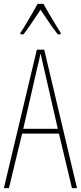

<svg xmlns="http://www.w3.org/2000/svg" viewBox="-20 -1063 417 990"><path d="M351 -93 284 -374H94L26 -93H0L170 -807H208L377 -93ZM208 -705Q202 -730 198 -748Q194 -766 189 -788Q185 -766 180.5 -748.5Q176 -731 170 -705L100 -399H278ZM204 -1043Q217 -1020 235.5 -988Q254 -956 270.5 -929.5Q287 -903 293 -893V-886H278Q257 -912 233 -947.5Q209 -983 189 -1013Q170 -985 145.5 -948Q121 -911 101 -886H85V-893Q96 -909 112 -936Q128 -963 145 -992Q162 -1021 174 -1043Z"/></svg>

Font: Noto Sans Kannada UI ExtraCondensed Thin
Style: Regular
Weight: 100
Width: 2
Designer: Jelle Bosma - Monotype Design Team
Foundry: Monotype Imaging Inc.
Version: Version 2.005; ttfautohint (v1.8.4.7-5d5b)